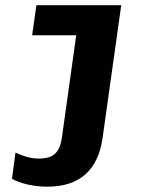

<svg xmlns="http://www.w3.org/2000/svg" viewBox="-20 -531 640 738"><path d="M162 186.5Q122 186.5 85.5 178Q49 169.5 26 156L39.5 55.5Q53.5 62.5 78 70.5Q102.5 78.5 130 78.5Q150.5 78.5 168.5 73.2Q186.5 68 199.8 50.5Q213 33 218 -2.5L273 -395.5H103.5L120 -511H446L374.5 -2Q348 186.5 162 186.5Z"/></svg>

Font: Chivo Mono Medium
Style: Italic
Weight: 500
Italic angle: -8.05°
Monospace: yes
Designer: Hector Gatti
Foundry: Omnibus-Type
Version: Version 1.008